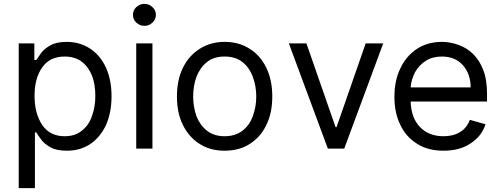

<svg xmlns="http://www.w3.org/2000/svg" viewBox="-20 -770 2595 995"><path d="M158 -545V-459H168L193 -495Q209 -517 241 -535Q273 -553 325 -553Q394 -553 447 -518Q499 -484 529 -420Q558 -356 558 -271Q558 -187 529 -121Q498 -57 447 -23Q395 11 327 11Q273 11 243 -6Q210 -24 194 -46Q176 -70 168 -84H161V205H77V-545ZM199 -122Q239 -64 315 -64Q369 -64 403 -92Q440 -120 456 -167Q474 -215 474 -273Q474 -333 457 -377Q439 -423 404 -450Q368 -477 315 -477Q238 -477 199 -421Q159 -365 159 -273Q159 -182 199 -122Z M770 -545V0H686V-545ZM686 -653Q669 -670 669 -693Q669 -716 686 -733Q705 -750 728 -750Q753 -750 770 -733Q788 -717 788 -693Q788 -670 770 -653Q753 -636 728 -636Q705 -636 686 -653Z M1015 -24Q960 -58 928 -122Q897 -184 897 -270Q897 -356 928 -419Q960 -483 1015 -517Q1071 -553 1144 -553Q1219 -553 1274 -517Q1330 -482 1360 -419Q1391 -356 1391 -270Q1391 -184 1360 -122Q1330 -59 1274 -24Q1220 11 1144 11Q1069 11 1015 -24ZM1237 -93Q1274 -122 1290 -168Q1308 -216 1308 -270Q1308 -324 1290 -372Q1273 -419 1237 -448Q1201 -477 1144 -477Q1087 -477 1052 -448Q1017 -420 998 -372Q981 -323 981 -270Q981 -217 998 -168Q1016 -122 1052 -93Q1089 -64 1144 -64Q1199 -64 1237 -93Z M1679 0 1477 -545H1568L1719 -111H1724L1875 -545H1966L1764 0Z M2143 -24Q2085 -59 2055 -122Q2024 -184 2024 -268Q2024 -354 2055 -416Q2084 -479 2141 -517Q2197 -553 2270 -553Q2312 -553 2354 -538Q2396 -524 2430 -492Q2465 -458 2484 -408Q2504 -359 2504 -280V-244H2108Q2111 -157 2158 -110Q2204 -64 2278 -64Q2329 -64 2363 -85Q2398 -105 2415 -149L2496 -126Q2477 -65 2419 -27Q2363 11 2278 11Q2198 11 2143 -24ZM2379 -432Q2339 -477 2270 -477Q2221 -477 2187 -455Q2153 -434 2131 -396Q2111 -357 2108 -317H2419Q2419 -386 2379 -432Z"/></svg>

Font: Sinter
Style: Regular
Weight: 400
Foundry: Adobe & rsms
Version: Version 1.000